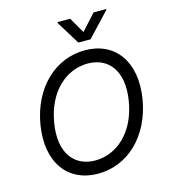

<svg xmlns="http://www.w3.org/2000/svg" viewBox="-135 -1053 1031 1169"><g transform="rotate(-15 380.5 -468.0)"><path d="M416.9 -946H337.4L336.6 -940.3L427.6 -792.6H504.3L643.5 -940.3L644.2 -946H564.6L474.4 -846.6ZM715.9 -358C754.3 -590.9 640.6 -737.2 453.1 -737.2C268.5 -737.2 113.6 -596.6 75.3 -369.3C36.9 -136.4 150.6 9.9 339.5 9.9C522.7 9.9 677.6 -130.7 715.9 -358ZM632.1 -369.3C600.9 -177.6 477.3 -72.4 342.3 -72.4C213.1 -72.4 127.8 -171.9 159.1 -358C190.3 -549.7 313.9 -654.8 448.9 -654.8C578.1 -654.8 663.4 -555.4 632.1 -369.3Z"/></g></svg>

Font: TID UI
Style: Italic
Weight: 400
Italic angle: -9.39999°
Designer: The TID Project Authors
Foundry: Bakken & Bæck
Version: Version 1.001;hotconv 1.0.109;makeotfexe 2.5.65596